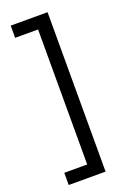

<svg xmlns="http://www.w3.org/2000/svg" viewBox="-170 -821 702 1029"><g transform="rotate(-20 181.0 -306.5)"><path d="M244.3 -761.4V147.7H34.1V78.1H164.8V-691.8H34.1V-761.4Z"/></g></svg>

Font: Riot Sans
Style: Regular
Weight: 400
Designer: Rasmus Andersson
Foundry: rsms
Version: Version 3.005